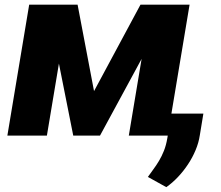

<svg xmlns="http://www.w3.org/2000/svg" viewBox="-20 -565 922 800"><path d="M101.6 -545.5H303.3L371.8 -185.4L565.3 -545.5H769.9L694.2 -91.6H827.4L812.5 -1.1Q807.9 29.8 794.9 60.7Q782 91.6 763.1 120Q744.3 148.4 721.2 172.8Q698.2 197.1 672.9 214.8L596.2 172.2Q607.2 156.2 619.3 140.1Q631.4 123.9 642.6 105.1Q653.8 86.3 663 63.4Q672.2 40.5 677.2 10.7L679 0H516.7L570 -319.6L396.7 0H285.2L225.5 -300.1L175.4 0H10.7Z"/></svg>

Font: Inter P Extra Bold
Style: Italic
Weight: 800
Italic angle: 9.39999°
Designer: Rasmus Andersson
Foundry: rsms
Version: Version 3.018;git-588b23468